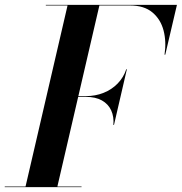

<svg xmlns="http://www.w3.org/2000/svg" viewBox="-66 -770 748 790"><path d="M38.5 0 212.5 -750H343.5L169.5 0ZM-46.5 0V-2.5H269.5V0ZM400.5 -256Q403.5 -289.5 391.5 -315.8Q379.5 -342 353.2 -356.8Q327 -371.5 286.5 -371.5H237.5V-374.5H286.5Q326.5 -374.5 360.2 -388Q394 -401.5 418.2 -426.5Q442.5 -451.5 453.5 -485H456L403 -256ZM611 -545Q619 -598.5 607 -644.5Q595 -690.5 561 -719Q527 -747.5 468.5 -747.5H122.5V-750H662L614 -545Z"/></svg>

Font: Bodoni Moda 72pt SemiBold
Style: Italic
Weight: 600
Italic angle: -13°
Designer: Owen Earl
Foundry: indestructible type
Version: Version 2.004